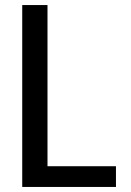

<svg xmlns="http://www.w3.org/2000/svg" viewBox="-20 -740 520 760"><path d="M68 0V-720H168V0ZM120 0V-82H439V0Z"/></svg>

Font: Instrument Sans SemiCondensed Medium
Style: Regular
Weight: 500
Width: 4
Designer: Rodrigo Fuenzalida
Foundry: fragTYPE
Version: Version 1.000;gftools[0.9.28]